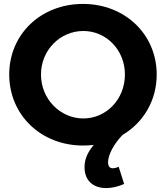

<svg xmlns="http://www.w3.org/2000/svg" viewBox="-20 -731 846 979"><path d="M779 -351C779 -556 617 -711 403 -711C189 -711 27 -557 27 -351C27 -145 189 11 403 11C422 11 440 10 458 8C426 46 411 82 411 121C411 192 457 228 522 228C552 228 583 220 613 207L585 119C576 124 564 127 555 127C539 127 531 116 531 96C531 58 561 2 605 -43C711 -106 779 -218 779 -351ZM189 -351C189 -476 287 -573 405 -573C522 -573 617 -476 617 -351C617 -225 522 -127 405 -127C288 -127 189 -225 189 -351Z"/></svg>

Font: Juman SemiBold
Style: Regular
Weight: 600
Designer: Bandar Raffah (Arabic) Julieta Ulanovsky (Latin)
Foundry: Caramella
Version: Version 5.022;PS 005.022;hotconv 1.0.88;makeotf.lib2.5.64775